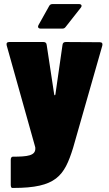

<svg xmlns="http://www.w3.org/2000/svg" viewBox="-20 -727 537 946"><path d="M181 -586H286C294 -586 299 -588 304 -595L378 -689C386 -699 381 -707 369 -707H240C232 -707 226 -705 222 -697L170 -604C164 -593 169 -586 181 -586ZM40 199H46C257 199 297 140 340 2L484 -502C487 -513 482 -519 472 -519L304 -520C295 -520 289 -516 288 -506L253 -262C252 -256 248 -256 247 -262L210 -506C209 -516 203 -520 194 -520H25C15 -520 10 -514 13 -503L153 -4C154 -2 154 1 154 4C155 40 116 45 43 45C37 45 33 51 33 60V184C33 193 36 199 40 199Z"/></svg>

Font: Barlow Semi Condensed Black
Style: Regular
Weight: 900
Width: 4
Designer: Jeremy Tribby
Foundry: Tribby Type
Version: Version 1.408;PS 001.408;hotconv 1.0.88;makeotf.lib2.5.64775